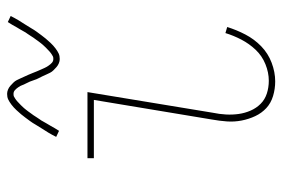

<svg xmlns="http://www.w3.org/2000/svg" viewBox="-147 -639 794 540"><g transform="rotate(-90 250.0 -369.0)"><path d="M291 8Q270 8 250 2Q230 -4 216 -17Q202 -30 193.5 -48Q185 -66 181 -86.5Q177 -107 178.5 -128Q180 -149 184 -171L239 -502H75V-520H261L203 -168Q199 -149 198 -130.5Q197 -112 199.5 -94.5Q202 -77 209 -61Q216 -45 228 -33Q240 -21 257 -15.5Q274 -10 293 -10Q316 -10 339.5 -19.5Q363 -29 380 -47Q397 -65 408.5 -87Q420 -109 427 -132L444 -127Q436 -101 423 -76Q410 -51 390 -31.5Q370 -12 343.5 -2Q317 8 291 8ZM354 -598Q348 -598 342 -600.5Q336 -603 331.5 -607Q327 -611 322.5 -615.5Q318 -620 315.5 -625Q313 -630 310.5 -635.5Q308 -641 305.5 -646.5Q303 -652 300 -657.5Q297 -663 295 -669.5Q293 -676 290.5 -682Q288 -688 285 -693.5Q282 -699 280.5 -703.5Q279 -708 275 -714Q271 -720 266.5 -724Q262 -728 256 -728Q251 -728 249 -727Q247 -726 243 -723.5Q239 -721 234.5 -717Q230 -713 224 -707Q218 -701 216 -698.5Q214 -696 211.5 -693Q209 -690 206.5 -686.5Q204 -683 201.5 -679.5Q199 -676 196 -672Q193 -668 190.5 -663.5Q188 -659 184.5 -654.5Q181 -650 178.5 -645Q176 -640 172.5 -634.5Q169 -629 166 -623.5Q163 -618 159.5 -612Q156 -606 152 -600L135 -608Q141 -620 147 -630Q153 -640 159 -649Q165 -658 169.5 -666Q174 -674 179.5 -681.5Q185 -689 189.5 -695Q194 -701 198.5 -706.5Q203 -712 210.5 -720Q218 -728 226 -734Q234 -740 240.5 -743Q247 -746 256 -746Q262 -746 268 -743.5Q274 -741 278.5 -737Q283 -733 287.5 -728.5Q292 -724 294.5 -719Q297 -714 299.5 -708.5Q302 -703 304.5 -697.5Q307 -692 309.5 -686.5Q312 -681 314.5 -674.5Q317 -668 319.5 -662Q322 -656 324.5 -650.5Q327 -645 329 -640.5Q331 -636 335 -630Q339 -624 343.5 -620Q348 -616 354 -616Q359 -616 361 -617Q363 -618 367 -620.5Q371 -623 375.5 -627Q380 -631 386 -637Q392 -643 394 -645.5Q396 -648 398.5 -651Q401 -654 403.5 -657.5Q406 -661 408.5 -664.5Q411 -668 414 -672Q417 -676 419.5 -680.5Q422 -685 425.5 -689.5Q429 -694 431.5 -699Q434 -704 437.5 -709.5Q441 -715 444 -720.5Q447 -726 450.5 -732Q454 -738 458 -744L475 -736Q469 -724 463 -714Q457 -704 451 -695Q445 -686 440.5 -678Q436 -670 430.5 -662.5Q425 -655 420.5 -649Q416 -643 411.5 -637.5Q407 -632 399.5 -624Q392 -616 384 -610Q376 -604 369.5 -601Q363 -598 354 -598Z"/></g></svg>

Font: Iosevka Thin
Style: Italic
Weight: 100
Italic angle: -9°
Monospace: yes
Designer: Belleve Invis
Foundry: Belleve Invis
Version: Version 32.5.0; ttfautohint (v1.8.4)